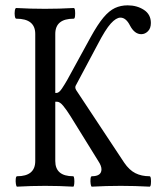

<svg xmlns="http://www.w3.org/2000/svg" viewBox="-20 -696 586 719"><path d="M44 3Q41 3 39.5 -7Q38 -17 39 -26.5Q40 -36 44 -36Q112 -36 112 -93V-569Q112 -626 41 -626Q37 -626 35.5 -636Q34 -646 35.5 -656Q37 -666 41 -666Q94 -663 148 -663Q202 -663 256 -666Q260 -666 261 -656Q262 -646 261 -636Q260 -626 256 -626Q187 -626 187 -569V-348H192Q201 -348 212 -364.5Q223 -381 232 -397L319 -556Q346 -605 367.5 -630.5Q389 -656 410.5 -666Q432 -676 458 -676Q493 -676 519 -659Q545 -642 545 -610Q545 -590 534 -579Q523 -568 509 -568Q484 -568 467 -600Q452 -630 431 -630Q415 -630 395 -608Q375 -586 346 -530L265 -378Q262 -374 262 -369Q262 -364 265 -359L445 -87Q464 -59 487 -47.5Q510 -36 540 -36Q544 -36 545 -26.5Q546 -17 545 -7Q544 3 540 3Q486 0 432 0Q378 0 324 3Q321 3 319.5 -7Q318 -17 319 -26.5Q320 -36 324 -36Q360 -36 360 -62Q360 -75 348 -93L244 -261Q229 -285 216.5 -300Q204 -315 194 -315H187V-93Q187 -36 254 -36Q257 -36 258 -26.5Q259 -17 258 -7Q257 3 254 3Q202 0 149 0Q97 0 44 3Z"/></svg>

Font: Junicode Two Beta Condensed
Style: Regular
Weight: 400
Width: 3
Designer: Peter S. Baker
Foundry: Briery Creek Software
Version: Version 1.053; ttfautohint (v1.8.4)